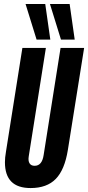

<svg xmlns="http://www.w3.org/2000/svg" viewBox="-20 -943 446 973"><path d="M135.1 10Q69.9 10 37.5 -22.6Q5 -55.1 5 -120.8Q5 -133.2 6.2 -145.4Q7.4 -157.6 10.5 -176.1L93.4 -700H212.5L125.7 -151Q121.9 -128.3 129.6 -115.6Q137.2 -102.8 155.5 -102.8Q193 -102.8 201.1 -157L286.9 -700H406.3L324 -183.6Q307.8 -82.7 262.7 -36.4Q217.5 10 135.1 10ZM165.4 -742.3 109.5 -922.8H209.3L235 -742.3ZM289 -742.3 233.1 -922.8H332.9L358.6 -742.3Z"/></svg>

Font: Georama ExtraCondensed Thin
Style: Italic
Weight: 100
Width: 2
Italic angle: -9°
Designer: Jean-Baptiste Levee
Foundry: Production Type
Version: Version 1.001